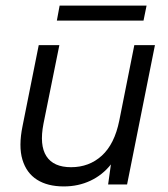

<svg xmlns="http://www.w3.org/2000/svg" viewBox="-20 -662 602 689"><path d="M436 0H368L378 -72Q348 -34 304.5 -13.5Q261 7 209 7Q151 7 113 -17Q75 -41 60.5 -89Q46 -137 61 -210L119 -500H193L136 -218Q121 -141 146.5 -101.5Q172 -62 235 -62Q300 -62 345.5 -103.5Q391 -145 408 -229L462 -500H536ZM194 -642H506L495 -588H184Z"/></svg>

Font: Albert Sans
Style: Italic
Weight: 400
Italic angle: -11.25°
Designer: Andreas Rasmussen
Foundry: a.Foundry
Version: Version 1.025